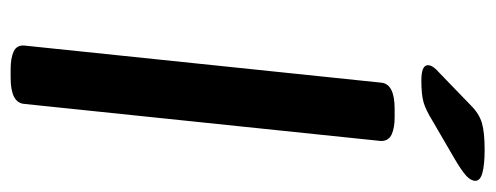

<svg xmlns="http://www.w3.org/2000/svg" viewBox="-298 -608 909 352"><g transform="rotate(90 156.0 -432.5)"><path d="M128 -751Q100 -751 100 -763Q100 -768 104 -773.5Q108 -779 114 -784L174 -842Q189 -857 206 -862Q223 -867 255 -867Q282 -867 297 -863Q312 -859 312 -850Q312 -842 303 -833.5Q294 -825 270 -811L203 -772Q182 -759 168 -755Q154 -751 128 -751ZM107 2Q87 2 75 -3.5Q63 -9 64 -23L132 -677Q134 -702 180 -702H196Q215 -702 227 -696.5Q239 -691 239 -677L171 -23Q169 2 123 2Z"/></g></svg>

Font: Asap Medium
Style: Italic
Weight: 500
Italic angle: -6°
Designer: Pablo Cosgaya
Foundry: Omnibus-Type
Version: Version 3.001; ttfautohint (v1.8.3)